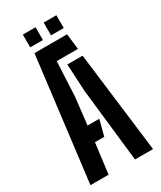

<svg xmlns="http://www.w3.org/2000/svg" viewBox="-228 -1001 907 1079"><g transform="rotate(-30 225.5 -461.5)"><path d="M22.5 0 121 -800H332.5L344.5 -698.5H207L196 -474L176 -298.5H252L225.5 -196.5H165L140 0ZM311.5 0 258.5 -474.5 249 -652.5H348L428.5 0ZM251.5 -840V-923H334V-840ZM116.5 -840V-923H199V-840Z"/></g></svg>

Font: Big Shoulders Stencil Text
Style: Bold
Weight: 700
Designer: Patric King
Foundry: XO Type Co
Version: Version 1.000